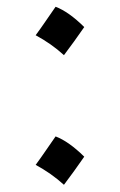

<svg xmlns="http://www.w3.org/2000/svg" viewBox="-20 -615 347 554"><path d="M140.4 -595.5Q178.5 -581 223.1 -536.9Q194.1 -495 164.5 -455.8Q146.3 -472.5 125.6 -487Q104.9 -501.5 82.9 -513.3Q97.9 -533.7 111.6 -553.8Q125.3 -574 140.4 -595.5ZM140.4 -221.4Q178.5 -206.9 223.1 -162.9Q194.1 -121 164.5 -81.8Q146.3 -98.4 125.6 -112.9Q104.9 -127.4 82.9 -139.3Q97.9 -159.7 111.6 -179.8Q125.3 -199.9 140.4 -221.4Z"/></svg>

Font: Pinar Regular
Style: Regular
Weight: 400
Designer: Amin Abedi
Version: Version 3.000